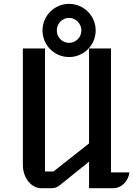

<svg xmlns="http://www.w3.org/2000/svg" viewBox="-20 -997 707 1017"><path d="M101.1 -123C101.1 -55.2 146 0 197.8 0H253.9C269.5 0 285.2 -5.9 296.9 -16.1L451.7 -140.6V0H580.1C623 0 660.6 -37.6 665.5 -84H567.9V-740.2H451.7V-237.3L263.7 -88.9H218.3V-740.2H101.1ZM345.7 -694.8C423.8 -694.8 486.8 -757.8 486.8 -835.9C486.8 -913.1 423.8 -976.6 345.7 -976.6C268.1 -976.6 205.1 -913.1 205.1 -835.9C205.1 -757.8 268.1 -694.8 345.7 -694.8ZM345.7 -770C309.6 -770 280.8 -799.3 280.8 -835.9C280.8 -871.1 309.6 -902.3 345.7 -902.3C381.8 -902.3 411.1 -871.1 411.1 -835.9C411.1 -799.3 381.8 -770 345.7 -770Z"/></svg>

Font: Atomic Age
Style: Regular
Weight: 400
Designer: James Grieshaber
Foundry: James Grieshaber
Version: Version 1.002